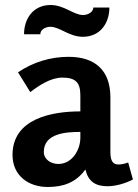

<svg xmlns="http://www.w3.org/2000/svg" viewBox="-20 -736 551 767"><path d="M417 -706H353C352 -686 329 -676 312 -676C274 -676 237 -716 182 -716C114 -716 76 -663 76 -599H141C141 -619 164 -629 181 -629C219 -629 256 -589 311 -589C379 -589 417 -642 417 -706ZM254 -509C182 -509 112 -488 52 -447L101 -368C136 -395 183 -426 229 -426C279 -426 301 -409 301 -356V-291C186 -291 30 -262 30 -117C30 -35 93 11 171 11C233 11 284 -7 321 -59C333 -10 362 8 410 8C441 8 481 -3 511 -19L492 -87C479 -82 466 -79 453 -79C434 -79 421 -89 421 -128V-347C421 -455 360 -509 254 -509ZM301 -209V-186C301 -137 268 -81 213 -81C185 -81 155 -98 155 -129C155 -204 245 -209 301 -209Z"/></svg>

Font: Rosario
Style: Bold
Weight: 700
Designer: Hector Gatti
Foundry: Omnibus Type
Version: Version 1.100